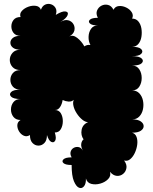

<svg xmlns="http://www.w3.org/2000/svg" viewBox="-20 -720 780 981"><path d="M346 123Q315 123 304.5 113.5Q294 104 304.5 94Q315 84 346 84Q337 68 341 55Q345 42 356.5 35.5Q368 29 381.5 31.5Q395 34 404 50Q393 31 395 15.5Q397 0 407 -8Q392 -29 397 -56.5Q402 -84 430 -96Q416 -96 400.5 -108.5Q385 -121 372.5 -140Q360 -159 355.5 -178Q351 -197 357 -210Q346 -200 330.5 -201Q315 -202 300 -209Q297 -188 286.5 -172.5Q276 -157 260 -158Q281 -158 291 -141Q301 -124 301 -101Q301 -78 291 -60.5Q281 -43 260 -43Q269 -14 262 -1.5Q255 11 242 5Q229 -1 220 -30Q220 -3 207 10.5Q194 24 176.5 24Q159 24 146 10.5Q133 -3 133 -30Q117 -20 102 -26.5Q87 -33 77.5 -48.5Q68 -64 68.5 -80.5Q69 -97 85 -107Q61 -107 48.5 -123Q36 -139 36 -160.5Q36 -182 48.5 -198Q61 -214 85 -214Q49 -214 37 -226Q25 -238 37 -250Q49 -262 85 -262Q59 -262 46 -277Q33 -292 33 -312Q33 -332 46 -347Q59 -362 85 -362Q58 -362 44 -377.5Q30 -393 30 -413.5Q30 -434 44 -450Q58 -466 85 -466Q59 -466 46 -476.5Q33 -487 33 -501.5Q33 -516 46 -526.5Q59 -537 85 -537Q61 -537 49.5 -551.5Q38 -566 38 -585Q38 -604 49.5 -618.5Q61 -633 85 -633Q79 -650 91.5 -664Q104 -678 124.5 -685.5Q145 -693 164 -690Q183 -687 189 -670Q196 -690 211 -696.5Q226 -703 241 -698Q256 -693 264 -679Q272 -665 265 -644Q298 -664 314.5 -661.5Q331 -659 325.5 -643Q320 -627 288 -607Q310 -621 328 -616.5Q346 -612 355 -597Q364 -582 360 -564Q356 -546 333 -533Q352 -544 374.5 -526.5Q397 -509 411 -483Q425 -493 442 -490Q432 -508 432.5 -531.5Q433 -555 445 -572.5Q457 -590 480 -590Q450 -590 439.5 -600Q429 -610 439.5 -619.5Q450 -629 480 -629Q469 -650 476 -666.5Q483 -683 498.5 -691Q514 -699 531.5 -695Q549 -691 560 -670Q568 -687 586.5 -689Q605 -691 624 -682Q643 -673 653 -657.5Q663 -642 655 -625Q675 -625 687 -610.5Q699 -596 702.5 -574.5Q706 -553 702.5 -531.5Q699 -510 687 -495.5Q675 -481 655 -481Q690 -481 701.5 -469Q713 -457 701.5 -445Q690 -433 655 -433Q692 -433 704 -421Q716 -409 704 -397Q692 -385 655 -385Q679 -385 691.5 -366Q704 -347 704 -321.5Q704 -296 691.5 -277Q679 -258 655 -258Q678 -258 692 -243Q706 -228 710.5 -206Q715 -184 710.5 -162Q706 -140 692 -125Q678 -110 655 -110Q685 -110 699.5 -99.5Q714 -89 714 -75.5Q714 -62 699.5 -52Q685 -42 655 -42Q672 -37 678 -19.5Q684 -2 681 20Q678 42 668.5 62Q659 82 645 93.5Q631 105 614 100Q629 120 626 138.5Q623 157 609 168.5Q595 180 576.5 178.5Q558 177 542 158Q548 179 532.5 195Q517 211 492.5 218Q468 225 446.5 219.5Q425 214 419 192Q420 219 409 232Q398 245 383.5 239Q369 233 357.5 205.5Q346 178 346 123Z"/></svg>

Font: Rubik Bubbles
Style: Regular
Weight: 400
Designer: Hubert and Fischer, NaN
Foundry: Hubert and Fischer, NaN
Version: Version 2.200